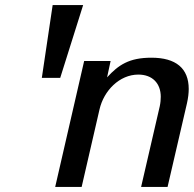

<svg xmlns="http://www.w3.org/2000/svg" viewBox="-20 -742 769 762"><path d="M310 -722H189L146 -433H219ZM199 0H304L375 -308C392 -382 454 -446 529 -446C585 -446 618 -411 618 -358C618 -347 617 -334 614 -320L540 0H645L722 -332C727 -354 729 -373 729 -389C729 -471 678 -513 581 -513C492 -513 450 -484 405 -435L419 -500H314Z"/></svg>

Font: Perun Medium Italic
Style: Regular
Weight: 500
Italic angle: -12°
Foundry: Copyright (c) Stefan Peev, Context Ltd, 2016
Version: Version 1.026